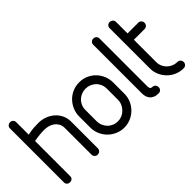

<svg xmlns="http://www.w3.org/2000/svg" viewBox="-65 -1189 1649 1649"><g transform="rotate(-45 759.5 -364.5)"><path d="M40 -689Q40 -706 51 -716.5Q62 -727 79 -727Q95 -727 105.5 -716.5Q116 -706 116 -689V-538Q161 -548 192.5 -549.5Q224 -551 247 -551Q287 -551 324.5 -537Q362 -523 390.5 -498Q419 -473 436 -438Q453 -403 453 -360V-35Q453 -20 442 -9Q431 2 414 2Q397 2 386.5 -9Q376 -20 376 -35V-360Q376 -389 364 -410.5Q352 -432 333 -446Q314 -460 289 -467Q264 -474 239 -474Q213 -474 179.5 -470.5Q146 -467 116 -461V-35Q116 -18 105.5 -8Q95 2 79 2Q62 2 51 -8Q40 -18 40 -35Z M533 -342Q533 -385 549.5 -423Q566 -461 594 -489.5Q622 -518 660 -534Q698 -550 740 -550Q783 -550 820.5 -534Q858 -518 886 -489.5Q914 -461 930 -423Q946 -385 946 -342V-208Q946 -165 930 -127Q914 -89 886 -61Q858 -33 820.5 -16.5Q783 0 740 0Q698 0 660 -16.5Q622 -33 594 -61Q566 -89 549.5 -127Q533 -165 533 -208ZM610 -208Q610 -181 620 -157Q630 -133 647.5 -115Q665 -97 689 -87Q713 -77 740 -77Q765 -77 788.5 -87Q812 -97 830 -115Q848 -133 859 -157Q870 -181 870 -208V-343Q870 -372 859.5 -396Q849 -420 831 -437Q813 -454 789.5 -463.5Q766 -473 740 -473Q714 -473 690.5 -463.5Q667 -454 649 -437Q631 -420 620.5 -396Q610 -372 610 -342Z M1156 -77Q1173 -77 1183.5 -65.5Q1194 -54 1194 -38Q1194 -22 1183.5 -11Q1173 0 1156 0Q1126 0 1106.5 -9Q1087 -18 1075.5 -32Q1064 -46 1059 -64.5Q1054 -83 1054 -101V-693Q1054 -709 1065 -719.5Q1076 -730 1092 -730Q1108 -730 1119 -719.5Q1130 -709 1130 -693V-108Q1130 -77 1156 -77Z M1254 -693Q1254 -710 1265 -720.5Q1276 -731 1292 -731Q1308 -731 1319.5 -720.5Q1331 -710 1331 -693V-553H1461Q1477 -553 1488 -542Q1499 -531 1499 -514Q1499 -498 1488 -487Q1477 -476 1461 -476H1331V-205Q1331 -178 1341 -155Q1351 -132 1368.5 -114.5Q1386 -97 1410 -87Q1434 -77 1462 -77Q1477 -77 1488 -65.5Q1499 -54 1499 -37Q1499 -22 1487.5 -11Q1476 0 1461 0Q1418 0 1380.5 -16Q1343 -32 1315 -60Q1287 -88 1270.5 -125.5Q1254 -163 1254 -205Z"/></g></svg>

Font: VDS Compensated
Style: Light
Weight: 300
Designer: artmaker
Foundry: artmaker
Version: Version 1.000 2012 initial release